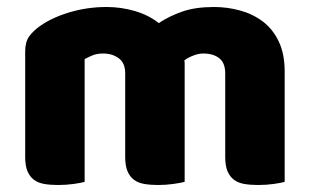

<svg xmlns="http://www.w3.org/2000/svg" viewBox="-20 -521 886 549"><path d="M285 -501Q326 -501 365.5 -489.5Q405 -478 434 -455Q464 -475 501.5 -488Q539 -501 592 -501Q630 -501 666.5 -491Q703 -481 731.5 -459.5Q760 -438 777 -402.5Q794 -367 794 -316V-1Q784 2 762.5 5Q741 8 718 8Q696 8 678.5 5Q661 2 649 -7Q637 -16 630.5 -31.5Q624 -47 624 -72V-311Q624 -341 607 -354.5Q590 -368 561 -368Q547 -368 531 -361.5Q515 -355 507 -348Q508 -344 508 -340.5Q508 -337 508 -334V-1Q497 2 475.5 5Q454 8 432 8Q410 8 392.5 5Q375 2 363 -7Q351 -16 344.5 -31.5Q338 -47 338 -72V-311Q338 -341 319.5 -354.5Q301 -368 275 -368Q257 -368 244 -362.5Q231 -357 222 -352V-1Q212 2 190.5 5Q169 8 146 8Q124 8 106.5 5Q89 2 77 -7Q65 -16 58.5 -31.5Q52 -47 52 -72V-374Q52 -401 63.5 -417Q75 -433 95 -447Q129 -471 179.5 -486Q230 -501 285 -501Z"/></svg>

Font: BALOOCHETTANREGULAR
Style: Book
Weight: 400
Designer: Maithili Shingre and Ek Type
Foundry: Ek Type
Version: Version 1.100;PS 1.000;hotconv 1.0.88;makeotf.lib2.5.647800;